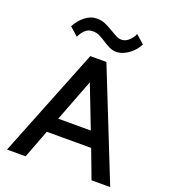

<svg xmlns="http://www.w3.org/2000/svg" viewBox="-187 -1227 1206 1362"><g transform="rotate(20 415.5 -546.0)"><path d="M26 0 354.5 -825H476L805 0H664L583 -215H248L166.5 0ZM292.5 -330H538.5L415 -649ZM517 -916Q488 -916 462.8 -928.2Q437.5 -940.5 413.5 -956.5Q389.5 -972.5 365 -984.8Q340.5 -997 313 -997Q276.5 -997 253.2 -973.5Q230 -950 217.5 -921.5L154 -977.5Q179 -1025.5 220.2 -1058.5Q261.5 -1091.5 311.5 -1091.5Q343.5 -1091.5 372 -1079.2Q400.5 -1067 426.5 -1051Q452.5 -1035 476.2 -1022.5Q500 -1010 522 -1010Q550 -1010 575.2 -1032Q600.5 -1054 613.5 -1086L677 -1030Q659.5 -996 632.5 -970.2Q605.5 -944.5 575.2 -930.2Q545 -916 517 -916Z"/></g></svg>

Font: Spartan Thin SemiBold
Style: Regular
Weight: 600
Version: Version 1.004